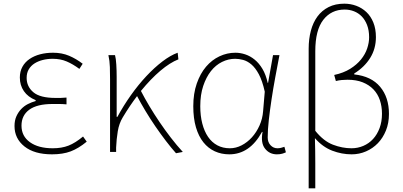

<svg xmlns="http://www.w3.org/2000/svg" viewBox="-20 -827 2192 1045"><path d="M263 13Q167 13 113 -30Q59 -73 59 -141Q59 -171 69 -193.5Q79 -216 95 -233Q111 -250 131.5 -260.5Q152 -271 174 -277V-282Q132 -299 110 -331Q88 -363 88 -405Q88 -438 102 -463.5Q116 -489 141 -506Q166 -523 198.5 -531.5Q231 -540 269 -540Q317 -540 356 -523.5Q395 -507 430 -480L412 -452Q377 -478 343 -492.5Q309 -507 267 -507Q238 -507 212.5 -500.5Q187 -494 167.5 -481.5Q148 -469 136.5 -449.5Q125 -430 125 -403Q125 -356 161.5 -325Q198 -294 282 -294Q297 -294 309.5 -294Q322 -294 342 -296V-259Q319 -261 302 -261Q285 -261 266 -261Q182 -261 139.5 -230Q97 -199 97 -143Q97 -86 143 -53Q189 -20 267 -20Q316 -20 353 -34.5Q390 -49 432 -84L452 -56Q407 -19 364.5 -3Q322 13 263 13Z M938 7Q912 -22 883 -60Q854 -98 825.5 -139.5Q797 -181 771.5 -223.5Q746 -266 726 -304Q687 -253 648 -188Q628 -155 621 -112.5Q614 -70 612 -24V0H579V-396Q579 -428 578 -462Q577 -496 570 -527H606Q611 -509 613 -475.5Q615 -442 615 -409V-191H619Q652 -252 692.5 -309Q733 -366 776.5 -412.5Q820 -459 864 -492.5Q908 -526 947 -540L951 -504Q905 -486 853 -442Q801 -398 747 -332Q767 -293 793 -249.5Q819 -206 848.5 -162.5Q878 -119 910 -77.5Q942 -36 975 0Z M1228 13Q1185 13 1149 -3.5Q1113 -20 1087 -52.5Q1061 -85 1046.5 -134Q1032 -183 1032 -249Q1032 -318 1051 -372.5Q1070 -427 1101.5 -464Q1133 -501 1174.5 -520.5Q1216 -540 1261 -540Q1288 -540 1315 -531Q1342 -522 1366 -502.5Q1390 -483 1408.5 -452Q1427 -421 1437 -376H1439L1466 -527H1501Q1490 -470 1478.5 -408Q1467 -346 1458 -286.5Q1449 -227 1443 -173.5Q1437 -120 1437 -79Q1437 -53 1452.5 -36.5Q1468 -20 1490 -20Q1500 -20 1510 -22.5Q1520 -25 1528 -28L1536 2Q1528 6 1516 9.5Q1504 13 1487 13Q1447 13 1422.5 -18Q1398 -49 1409 -109H1406Q1339 13 1228 13ZM1231 -20Q1264 -20 1295 -36Q1326 -52 1351 -79.5Q1376 -107 1392.5 -144Q1409 -181 1412 -222L1421 -328Q1408 -387 1389 -422.5Q1370 -458 1348 -476.5Q1326 -495 1303 -501Q1280 -507 1260 -507Q1223 -507 1188.5 -490Q1154 -473 1128 -440Q1102 -407 1086 -359Q1070 -311 1070 -249Q1070 -197 1081 -154.5Q1092 -112 1112.5 -82Q1133 -52 1163 -36Q1193 -20 1231 -20Z M1696 -115Q1741 -59 1792 -39.5Q1843 -20 1893 -20Q1927 -20 1957.5 -33Q1988 -46 2010.5 -70.5Q2033 -95 2046 -130Q2059 -165 2059 -208Q2059 -248 2047.5 -282Q2036 -316 2012.5 -340.5Q1989 -365 1954 -379Q1919 -393 1871 -393Q1856 -393 1840 -391.5Q1824 -390 1808 -386L1799 -419Q1850 -430 1886 -452.5Q1922 -475 1945 -503.5Q1968 -532 1978.5 -563.5Q1989 -595 1989 -624Q1989 -662 1978 -690.5Q1967 -719 1949 -737.5Q1931 -756 1907 -765.5Q1883 -775 1856 -775Q1783 -775 1739.5 -719Q1696 -663 1696 -548ZM1660 -562Q1660 -615 1672 -660Q1684 -705 1708 -737.5Q1732 -770 1768.5 -788.5Q1805 -807 1854 -807Q1888 -807 1919 -795.5Q1950 -784 1974 -761.5Q1998 -739 2012 -704.5Q2026 -670 2026 -625Q2026 -562 1995 -512Q1964 -462 1908 -427V-422Q2001 -412 2049 -354.5Q2097 -297 2097 -207Q2097 -157 2080.5 -116.5Q2064 -76 2036.5 -47.5Q2009 -19 1972 -3Q1935 13 1894 13Q1840 13 1788 -7Q1736 -27 1694 -75Q1696 -5 1696 60.5Q1696 126 1696 198H1660Z"/></svg>

Font: SpoqaHanSans
Style: Thin
Weight: 250
Designer: [Spoqa Han Sans] Dong-huui Kim \uAE40 \uB3D9 \uD718   [Noto Sans] Ryoko NISHIZUKA \u897F \u585A \u6DBC \u5B50  (kana & i
Foundry: Spoqa (http://bi.spoqa.com)
Version: Version 1.004;PS 1.004;hotconv 1.0.82;makeotf.lib2.5.63406